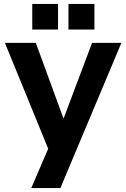

<svg xmlns="http://www.w3.org/2000/svg" viewBox="-20 -770 642 976"><path d="M448 -552 303 -167 162 -552H5L225 -14L139 186H287L597 -552ZM144 -620H275V-750H144ZM328 -620H460V-750H328Z"/></svg>

Font: Malmofest SemiBold
Style: Regular
Weight: 600
Designer: Jonny Pinhorn (Poppins), Kolossal
Version: Version 1.004;Glyphs 3.1.2 (3151)